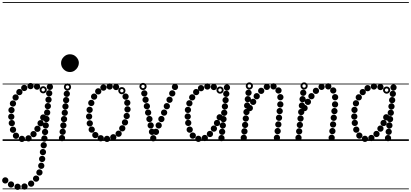

<svg xmlns="http://www.w3.org/2000/svg" viewBox="-30 -1349 3934 1838"><path d="M388.6 71.5Q376 71.5 367.2 62.8Q358.5 54.1 358.5 41.6Q358.5 29 367.2 20.2Q375.9 11.5 388.4 11.5Q401 11.5 409.8 20.2Q418.5 28.9 418.5 41.4Q418.5 54 409.8 62.8Q401.1 71.5 388.6 71.5ZM381.1 137Q368.5 137 359.8 128.3Q351 119.6 351 107.1Q351 94.5 359.7 85.8Q368.4 77 380.9 77Q393.5 77 402.2 85.7Q411 94.4 411 106.9Q411 119.5 402.3 128.2Q393.6 137 381.1 137ZM373.6 202.5Q361 202.5 352.2 193.8Q343.5 185.1 343.5 172.6Q343.5 160 352.2 151.2Q360.9 142.5 373.4 142.5Q386 142.5 394.8 151.2Q403.5 159.9 403.5 172.4Q403.5 185 394.8 193.8Q386.1 202.5 373.6 202.5ZM365.1 268Q352.5 268 343.8 259.3Q335 250.6 335 238.1Q335 225.5 343.7 216.8Q352.4 208 364.9 208Q377.5 208 386.2 216.7Q395 225.4 395 237.9Q395 250.5 386.3 259.2Q377.6 268 365.1 268ZM347.6 332Q335 332 326.2 323.3Q317.5 314.6 317.5 302.1Q317.5 289.5 326.2 280.8Q334.9 272 347.4 272Q360 272 368.8 280.7Q377.5 289.4 377.5 301.9Q377.5 314.5 368.8 323.2Q360.1 332 347.6 332ZM315.6 391Q303 391 294.2 382.3Q285.5 373.6 285.5 361.1Q285.5 348.5 294.2 339.8Q302.9 331 315.4 331Q328 331 336.8 339.7Q345.5 348.4 345.5 360.9Q345.5 373.5 336.8 382.2Q328.1 391 315.6 391ZM268.1 439Q255.5 439 246.8 430.3Q238 421.6 238 409.1Q238 396.5 246.7 387.8Q255.4 379 267.9 379Q280.5 379 289.2 387.7Q298 396.4 298 408.9Q298 421.5 289.3 430.2Q280.6 439 268.1 439ZM204.6 466.5Q192 466.5 183.2 457.8Q174.5 449.1 174.5 436.6Q174.5 424 183.2 415.2Q191.9 406.5 204.4 406.5Q217 406.5 225.8 415.2Q234.5 423.9 234.5 436.4Q234.5 449 225.8 457.8Q217.1 466.5 204.6 466.5ZM138.6 469Q126 469 117.2 460.3Q108.5 451.6 108.5 439.1Q108.5 426.5 117.2 417.8Q125.9 409 138.4 409Q151 409 159.8 417.7Q168.5 426.4 168.5 438.9Q168.5 451.5 159.8 460.2Q151.1 469 138.6 469ZM75.6 447Q63 447 54.2 438.3Q45.5 429.6 45.5 417.1Q45.5 404.5 54.2 395.8Q62.9 387 75.4 387Q88 387 96.8 395.7Q105.5 404.4 105.5 416.9Q105.5 429.5 96.8 438.2Q88.1 447 75.6 447ZM20.6 408Q8 408 -0.8 399.3Q-9.5 390.6 -9.5 378.1Q-9.5 365.5 -0.8 356.8Q7.9 348 20.4 348Q33 348 41.8 356.7Q50.5 365.4 50.5 377.9Q50.5 390.5 41.8 399.2Q33.1 408 20.6 408ZM447.6 -487.5Q435 -487.5 426.2 -496.2Q417.5 -504.9 417.5 -517.4Q417.5 -530 426.2 -538.8Q434.9 -547.5 447.4 -547.5Q460 -547.5 468.8 -538.8Q477.5 -530.1 477.5 -517.6Q477.5 -505 468.8 -496.2Q460.1 -487.5 447.6 -487.5ZM441.1 -426Q428.5 -426 419.8 -434.7Q411 -443.4 411 -455.9Q411 -468.5 419.7 -477.2Q428.4 -486 440.9 -486Q453.5 -486 462.2 -477.3Q471 -468.6 471 -456.1Q471 -443.5 462.3 -434.8Q453.6 -426 441.1 -426ZM434.6 -364.5Q422 -364.5 413.2 -373.2Q404.5 -381.9 404.5 -394.4Q404.5 -407 413.2 -415.8Q421.9 -424.5 434.4 -424.5Q447 -424.5 455.8 -415.8Q464.5 -407.1 464.5 -394.6Q464.5 -382 455.8 -373.2Q447.1 -364.5 434.6 -364.5ZM428.1 -303Q415.5 -303 406.8 -311.7Q398 -320.4 398 -332.9Q398 -345.5 406.7 -354.2Q415.4 -363 427.9 -363Q440.5 -363 449.2 -354.3Q458 -345.6 458 -333.1Q458 -320.5 449.3 -311.8Q440.6 -303 428.1 -303ZM421.6 -241.5Q409 -241.5 400.2 -250.2Q391.5 -258.9 391.5 -271.4Q391.5 -284 400.2 -292.8Q408.9 -301.5 421.4 -301.5Q434 -301.5 442.8 -292.8Q451.5 -284.1 451.5 -271.6Q451.5 -259 442.8 -250.2Q434.1 -241.5 421.6 -241.5ZM414.6 -179.5Q402 -179.5 393.2 -188.2Q384.5 -196.9 384.5 -209.4Q384.5 -222 393.2 -230.8Q401.9 -239.5 414.4 -239.5Q427 -239.5 435.8 -230.8Q444.5 -222.1 444.5 -209.6Q444.5 -197 435.8 -188.2Q427.1 -179.5 414.6 -179.5ZM408.1 -118Q395.5 -118 386.8 -126.7Q378 -135.4 378 -147.9Q378 -160.5 386.7 -169.2Q395.4 -178 407.9 -178Q420.5 -178 429.2 -169.3Q438 -160.6 438 -148.1Q438 -135.5 429.3 -126.8Q420.6 -118 408.1 -118ZM401.6 -55.5Q389 -55.5 380.2 -64.2Q371.5 -72.9 371.5 -85.4Q371.5 -98 380.2 -106.8Q388.9 -115.5 401.4 -115.5Q414 -115.5 422.8 -106.8Q431.5 -98.1 431.5 -85.6Q431.5 -73 422.8 -64.2Q414.1 -55.5 401.6 -55.5ZM395.1 7Q382.5 7 373.8 -1.7Q365 -10.4 365 -22.9Q365 -35.5 373.7 -44.2Q382.4 -53 394.9 -53Q407.5 -53 416.2 -44.3Q425 -35.6 425 -23.1Q425 -10.5 416.3 -1.8Q407.6 7 395.1 7ZM324.6 -490Q312 -490 303.2 -498.7Q294.5 -507.4 294.5 -519.9Q294.5 -532.5 303.2 -541.2Q311.9 -550 324.4 -550Q337 -550 345.8 -541.3Q354.5 -532.6 354.5 -520.1Q354.5 -507.5 345.8 -498.8Q337.1 -490 324.6 -490ZM262.6 -495Q250 -495 241.2 -503.7Q232.5 -512.4 232.5 -524.9Q232.5 -537.5 241.2 -546.2Q249.9 -555 262.4 -555Q275 -555 283.8 -546.3Q292.5 -537.6 292.5 -525.1Q292.5 -512.5 283.8 -503.8Q275.1 -495 262.6 -495ZM202.1 -477Q189.5 -477 180.8 -485.7Q172 -494.4 172 -506.9Q172 -519.5 180.7 -528.2Q189.4 -537 201.9 -537Q214.5 -537 223.2 -528.3Q232 -519.6 232 -507.1Q232 -494.5 223.3 -485.8Q214.6 -477 202.1 -477ZM155.6 -437.5Q143 -437.5 134.2 -446.2Q125.5 -454.9 125.5 -467.4Q125.5 -480 134.2 -488.8Q142.9 -497.5 155.4 -497.5Q168 -497.5 176.8 -488.8Q185.5 -480.1 185.5 -467.6Q185.5 -455 176.8 -446.2Q168.1 -437.5 155.6 -437.5ZM119.6 -386Q107 -386 98.2 -394.7Q89.5 -403.4 89.5 -415.9Q89.5 -428.5 98.2 -437.2Q106.9 -446 119.4 -446Q132 -446 140.8 -437.3Q149.5 -428.6 149.5 -416.1Q149.5 -403.5 140.8 -394.8Q132.1 -386 119.6 -386ZM94.1 -328Q81.5 -328 72.8 -336.7Q64 -345.4 64 -357.9Q64 -370.5 72.7 -379.2Q81.4 -388 93.9 -388Q106.5 -388 115.2 -379.3Q124 -370.6 124 -358.1Q124 -345.5 115.3 -336.8Q106.6 -328 94.1 -328ZM80.1 -265Q67.5 -265 58.8 -273.7Q50 -282.4 50 -294.9Q50 -307.5 58.7 -316.2Q67.4 -325 79.9 -325Q92.5 -325 101.2 -316.3Q110 -307.6 110 -295.1Q110 -282.5 101.3 -273.8Q92.6 -265 80.1 -265ZM78.1 -201.5Q65.5 -201.5 56.8 -210.2Q48 -218.9 48 -231.4Q48 -244 56.7 -252.8Q65.4 -261.5 77.9 -261.5Q90.5 -261.5 99.2 -252.8Q108 -244.1 108 -231.6Q108 -219 99.3 -210.2Q90.6 -201.5 78.1 -201.5ZM83.1 -140.5Q70.5 -140.5 61.8 -149.2Q53 -157.9 53 -170.4Q53 -183 61.7 -191.8Q70.4 -200.5 82.9 -200.5Q95.5 -200.5 104.2 -191.8Q113 -183.1 113 -170.6Q113 -158 104.3 -149.2Q95.6 -140.5 83.1 -140.5ZM94.6 -77Q82 -77 73.2 -85.7Q64.5 -94.4 64.5 -106.9Q64.5 -119.5 73.2 -128.2Q81.9 -137 94.4 -137Q107 -137 115.8 -128.3Q124.5 -119.6 124.5 -107.1Q124.5 -94.5 115.8 -85.8Q107.1 -77 94.6 -77ZM123.1 -19.5Q110.5 -19.5 101.8 -28.2Q93 -36.9 93 -49.4Q93 -62 101.7 -70.8Q110.4 -79.5 122.9 -79.5Q135.5 -79.5 144.2 -70.8Q153 -62.1 153 -49.6Q153 -37 144.3 -28.2Q135.6 -19.5 123.1 -19.5ZM179.6 10.5Q167 10.5 158.2 1.8Q149.5 -6.9 149.5 -19.4Q149.5 -32 158.2 -40.8Q166.9 -49.5 179.4 -49.5Q192 -49.5 200.8 -40.8Q209.5 -32.1 209.5 -19.6Q209.5 -7 200.8 1.8Q192.1 10.5 179.6 10.5ZM243.1 5.5Q230.5 5.5 221.8 -3.2Q213 -11.9 213 -24.4Q213 -37 221.7 -45.8Q230.4 -54.5 242.9 -54.5Q255.5 -54.5 264.2 -45.8Q273 -37.1 273 -24.6Q273 -12 264.3 -3.2Q255.6 5.5 243.1 5.5ZM291.1 -35Q278.5 -35 269.8 -43.7Q261 -52.4 261 -64.9Q261 -77.5 269.7 -86.2Q278.4 -95 290.9 -95Q303.5 -95 312.2 -86.3Q321 -77.6 321 -65.1Q321 -52.5 312.3 -43.8Q303.6 -35 291.1 -35ZM328.6 -86Q316 -86 307.2 -94.7Q298.5 -103.4 298.5 -115.9Q298.5 -128.5 307.2 -137.2Q315.9 -146 328.4 -146Q341 -146 349.8 -137.3Q358.5 -128.6 358.5 -116.1Q358.5 -103.5 349.8 -94.8Q341.1 -86 328.6 -86ZM358.6 -139.5Q346 -139.5 337.2 -148.2Q328.5 -156.9 328.5 -169.4Q328.5 -182 337.2 -190.8Q345.9 -199.5 358.4 -199.5Q371 -199.5 379.8 -190.8Q388.5 -182.1 388.5 -169.6Q388.5 -157 379.8 -148.2Q371.1 -139.5 358.6 -139.5ZM384.1 -194Q371.5 -194 362.8 -202.7Q354 -211.4 354 -223.9Q354 -236.5 362.7 -245.2Q371.4 -254 383.9 -254Q396.5 -254 405.2 -245.3Q414 -236.6 414 -224.1Q414 -211.5 405.3 -202.8Q396.6 -194 384.1 -194ZM383.7 -455Q369.5 -455 359.2 -465.2Q349 -475.3 349 -489.7Q349 -504 359.2 -514Q369.3 -524 383.7 -524Q398 -524 408 -513.9Q418 -503.9 418 -489.7Q418 -475.5 407.9 -465.2Q397.9 -455 383.7 -455ZM383.8 -473Q390.5 -473 395.2 -477.9Q400 -482.8 400 -489.5Q400 -496.5 395.2 -501.2Q390.4 -506 383.5 -506Q377 -506 372 -501.2Q367 -496.5 367 -489.5Q367 -482.8 372 -477.9Q377 -473 383.8 -473ZM-5 455H597V463H-5ZM-5 -16H597V0H-5ZM-5 -549H597V-541H-5ZM-5 -1329H597V-1321H-5Z M554.5 -745Q554.5 -778.5 579.8 -804Q605 -829.5 639 -829.5Q676 -829.5 700.5 -803.2Q725 -777 725 -746.5Q725 -726 713.8 -705.8Q702.5 -685.5 683.2 -672.5Q664 -659.5 639.2 -659.5Q605 -659.5 579.8 -684.8Q554.5 -710 554.5 -745ZM554.5 -745Q554.5 -778.5 579.8 -804Q605 -829.5 639 -829.5Q676 -829.5 700.5 -803.2Q725 -777 725 -746.5Q725 -726 713.8 -705.8Q702.5 -685.5 683.2 -672.5Q664 -659.5 639.2 -659.5Q605 -659.5 579.8 -684.8Q554.5 -710 554.5 -745ZM609.6 -421Q597 -421 588.2 -429.7Q579.5 -438.4 579.5 -450.9Q579.5 -463.5 588.2 -472.2Q596.9 -481 609.4 -481Q622 -481 630.8 -472.3Q639.5 -463.6 639.5 -451.1Q639.5 -438.5 630.8 -429.8Q622.1 -421 609.6 -421ZM603.1 -360.5Q590.5 -360.5 581.8 -369.2Q573 -377.9 573 -390.4Q573 -403 581.7 -411.8Q590.4 -420.5 602.9 -420.5Q615.5 -420.5 624.2 -411.8Q633 -403.1 633 -390.6Q633 -378 624.3 -369.2Q615.6 -360.5 603.1 -360.5ZM596.6 -300Q584 -300 575.2 -308.7Q566.5 -317.4 566.5 -329.9Q566.5 -342.5 575.2 -351.2Q583.9 -360 596.4 -360Q609 -360 617.8 -351.3Q626.5 -342.6 626.5 -330.1Q626.5 -317.5 617.8 -308.8Q609.1 -300 596.6 -300ZM590.1 -239.5Q577.5 -239.5 568.8 -248.2Q560 -256.9 560 -269.4Q560 -282 568.7 -290.8Q577.4 -299.5 589.9 -299.5Q602.5 -299.5 611.2 -290.8Q620 -282.1 620 -269.6Q620 -257 611.3 -248.2Q602.6 -239.5 590.1 -239.5ZM583.1 -178.5Q570.5 -178.5 561.8 -187.2Q553 -195.9 553 -208.4Q553 -221 561.7 -229.8Q570.4 -238.5 582.9 -238.5Q595.5 -238.5 604.2 -229.8Q613 -221.1 613 -208.6Q613 -196 604.3 -187.2Q595.6 -178.5 583.1 -178.5ZM576.6 -118Q564 -118 555.2 -126.7Q546.5 -135.4 546.5 -147.9Q546.5 -160.5 555.2 -169.2Q563.9 -178 576.4 -178Q589 -178 597.8 -169.3Q606.5 -160.6 606.5 -148.1Q606.5 -135.5 597.8 -126.8Q589.1 -118 576.6 -118ZM570.1 -57.5Q557.5 -57.5 548.8 -66.2Q540 -74.9 540 -87.4Q540 -100 548.7 -108.8Q557.4 -117.5 569.9 -117.5Q582.5 -117.5 591.2 -108.8Q600 -100.1 600 -87.6Q600 -75 591.3 -66.2Q582.6 -57.5 570.1 -57.5ZM563.6 3Q551 3 542.2 -5.7Q533.5 -14.4 533.5 -26.9Q533.5 -39.5 542.2 -48.2Q550.9 -57 563.4 -57Q576 -57 584.8 -48.3Q593.5 -39.6 593.5 -27.1Q593.5 -14.5 584.8 -5.8Q576.1 3 563.6 3ZM616.2 -481.5Q602 -481.5 591.8 -491.7Q581.5 -501.8 581.5 -516.2Q581.5 -530.5 591.7 -540.5Q601.8 -550.5 616.2 -550.5Q630.5 -550.5 640.5 -540.4Q650.5 -530.4 650.5 -516.2Q650.5 -502 640.4 -491.8Q630.4 -481.5 616.2 -481.5ZM616.2 -499.5Q623 -499.5 627.8 -504.4Q632.5 -509.3 632.5 -516Q632.5 -523 627.7 -527.8Q622.9 -532.5 616 -532.5Q609.5 -532.5 604.5 -527.8Q599.5 -523 599.5 -516Q599.5 -509.3 604.5 -504.4Q609.5 -499.5 616.2 -499.5ZM484 455H815.5V463H484ZM484 -16H815.5V0H484ZM484 -549H815.5V-541H484ZM484 -1329H815.5V-1321H484Z M994.6 10.5Q982 10.5 973.2 1.8Q964.5 -6.9 964.5 -19.4Q964.5 -32 973.2 -40.8Q981.9 -49.5 994.4 -49.5Q1007 -49.5 1015.8 -40.8Q1024.5 -32.1 1024.5 -19.6Q1024.5 -7 1015.8 1.8Q1007.1 10.5 994.6 10.5ZM1054.6 -5Q1042 -5 1033.2 -13.7Q1024.5 -22.4 1024.5 -34.9Q1024.5 -47.5 1033.2 -56.2Q1041.9 -65 1054.4 -65Q1067 -65 1075.8 -56.3Q1084.5 -47.6 1084.5 -35.1Q1084.5 -22.5 1075.8 -13.8Q1067.1 -5 1054.6 -5ZM1105.6 -39Q1093 -39 1084.2 -47.7Q1075.5 -56.4 1075.5 -68.9Q1075.5 -81.5 1084.2 -90.2Q1092.9 -99 1105.4 -99Q1118 -99 1126.8 -90.3Q1135.5 -81.6 1135.5 -69.1Q1135.5 -56.5 1126.8 -47.8Q1118.1 -39 1105.6 -39ZM1140.6 -90.5Q1128 -90.5 1119.2 -99.2Q1110.5 -107.9 1110.5 -120.4Q1110.5 -133 1119.2 -141.8Q1127.9 -150.5 1140.4 -150.5Q1153 -150.5 1161.8 -141.8Q1170.5 -133.1 1170.5 -120.6Q1170.5 -108 1161.8 -99.2Q1153.1 -90.5 1140.6 -90.5ZM1166.6 -147.5Q1154 -147.5 1145.2 -156.2Q1136.5 -164.9 1136.5 -177.4Q1136.5 -190 1145.2 -198.8Q1153.9 -207.5 1166.4 -207.5Q1179 -207.5 1187.8 -198.8Q1196.5 -190.1 1196.5 -177.6Q1196.5 -165 1187.8 -156.2Q1179.1 -147.5 1166.6 -147.5ZM1183.1 -208.5Q1170.5 -208.5 1161.8 -217.2Q1153 -225.9 1153 -238.4Q1153 -251 1161.7 -259.8Q1170.4 -268.5 1182.9 -268.5Q1195.5 -268.5 1204.2 -259.8Q1213 -251.1 1213 -238.6Q1213 -226 1204.3 -217.2Q1195.6 -208.5 1183.1 -208.5ZM1190.6 -272Q1178 -272 1169.2 -280.7Q1160.5 -289.4 1160.5 -301.9Q1160.5 -314.5 1169.2 -323.2Q1177.9 -332 1190.4 -332Q1203 -332 1211.8 -323.3Q1220.5 -314.6 1220.5 -302.1Q1220.5 -289.5 1211.8 -280.8Q1203.1 -272 1190.6 -272ZM1188.6 -335Q1176 -335 1167.2 -343.7Q1158.5 -352.4 1158.5 -364.9Q1158.5 -377.5 1167.2 -386.2Q1175.9 -395 1188.4 -395Q1201 -395 1209.8 -386.3Q1218.5 -377.6 1218.5 -365.1Q1218.5 -352.5 1209.8 -343.8Q1201.1 -335 1188.6 -335ZM1172.1 -394.5Q1159.5 -394.5 1150.8 -403.2Q1142 -411.9 1142 -424.4Q1142 -437 1150.7 -445.8Q1159.4 -454.5 1171.9 -454.5Q1184.5 -454.5 1193.2 -445.8Q1202 -437.1 1202 -424.6Q1202 -412 1193.3 -403.2Q1184.6 -394.5 1172.1 -394.5ZM1081.1 -486Q1068.5 -486 1059.8 -494.7Q1051 -503.4 1051 -515.9Q1051 -528.5 1059.7 -537.2Q1068.4 -546 1080.9 -546Q1093.5 -546 1102.2 -537.3Q1111 -528.6 1111 -516.1Q1111 -503.5 1102.3 -494.8Q1093.6 -486 1081.1 -486ZM1020.1 -491Q1007.5 -491 998.8 -499.7Q990 -508.4 990 -520.9Q990 -533.5 998.7 -542.2Q1007.4 -551 1019.9 -551Q1032.5 -551 1041.2 -542.3Q1050 -533.6 1050 -521.1Q1050 -508.5 1041.3 -499.8Q1032.6 -491 1020.1 -491ZM960.1 -480.5Q947.5 -480.5 938.8 -489.2Q930 -497.9 930 -510.4Q930 -523 938.7 -531.8Q947.4 -540.5 959.9 -540.5Q972.5 -540.5 981.2 -531.8Q990 -523.1 990 -510.6Q990 -498 981.3 -489.2Q972.6 -480.5 960.1 -480.5ZM910.6 -444.5Q898 -444.5 889.2 -453.2Q880.5 -461.9 880.5 -474.4Q880.5 -487 889.2 -495.8Q897.9 -504.5 910.4 -504.5Q923 -504.5 931.8 -495.8Q940.5 -487.1 940.5 -474.6Q940.5 -462 931.8 -453.2Q923.1 -444.5 910.6 -444.5ZM871.1 -394Q858.5 -394 849.8 -402.7Q841 -411.4 841 -423.9Q841 -436.5 849.7 -445.2Q858.4 -454 870.9 -454Q883.5 -454 892.2 -445.3Q901 -436.6 901 -424.1Q901 -411.5 892.3 -402.8Q883.6 -394 871.1 -394ZM844.1 -333.5Q831.5 -333.5 822.8 -342.2Q814 -350.9 814 -363.4Q814 -376 822.7 -384.8Q831.4 -393.5 843.9 -393.5Q856.5 -393.5 865.2 -384.8Q874 -376.1 874 -363.6Q874 -351 865.3 -342.2Q856.6 -333.5 844.1 -333.5ZM828.1 -267.5Q815.5 -267.5 806.8 -276.2Q798 -284.9 798 -297.4Q798 -310 806.7 -318.8Q815.4 -327.5 827.9 -327.5Q840.5 -327.5 849.2 -318.8Q858 -310.1 858 -297.6Q858 -285 849.3 -276.2Q840.6 -267.5 828.1 -267.5ZM823.1 -203.5Q810.5 -203.5 801.8 -212.2Q793 -220.9 793 -233.4Q793 -246 801.7 -254.8Q810.4 -263.5 822.9 -263.5Q835.5 -263.5 844.2 -254.8Q853 -246.1 853 -233.6Q853 -221 844.3 -212.2Q835.6 -203.5 823.1 -203.5ZM829.6 -138Q817 -138 808.2 -146.7Q799.5 -155.4 799.5 -167.9Q799.5 -180.5 808.2 -189.2Q816.9 -198 829.4 -198Q842 -198 850.8 -189.3Q859.5 -180.6 859.5 -168.1Q859.5 -155.5 850.8 -146.8Q842.1 -138 829.6 -138ZM848.1 -78.5Q835.5 -78.5 826.8 -87.2Q818 -95.9 818 -108.4Q818 -121 826.7 -129.8Q835.4 -138.5 847.9 -138.5Q860.5 -138.5 869.2 -129.8Q878 -121.1 878 -108.6Q878 -96 869.3 -87.2Q860.6 -78.5 848.1 -78.5ZM882.6 -26Q870 -26 861.2 -34.7Q852.5 -43.4 852.5 -55.9Q852.5 -68.5 861.2 -77.2Q869.9 -86 882.4 -86Q895 -86 903.8 -77.3Q912.5 -68.6 912.5 -56.1Q912.5 -43.5 903.8 -34.8Q895.1 -26 882.6 -26ZM934.6 4.5Q922 4.5 913.2 -4.2Q904.5 -12.9 904.5 -25.4Q904.5 -38 913.2 -46.8Q921.9 -55.5 934.4 -55.5Q947 -55.5 955.8 -46.8Q964.5 -38.1 964.5 -25.6Q964.5 -13 955.8 -4.2Q947.1 4.5 934.6 4.5ZM1136.7 -446.5Q1122.5 -446.5 1112.2 -456.7Q1102 -466.8 1102 -481.2Q1102 -495.5 1112.2 -505.5Q1122.3 -515.5 1136.7 -515.5Q1151 -515.5 1161 -505.4Q1171 -495.4 1171 -481.2Q1171 -467 1160.9 -456.8Q1150.9 -446.5 1136.7 -446.5ZM1136.8 -464.5Q1143.5 -464.5 1148.2 -469.4Q1153 -474.3 1153 -481Q1153 -488 1148.2 -492.8Q1143.4 -497.5 1136.5 -497.5Q1130 -497.5 1125 -492.8Q1120 -488 1120 -481Q1120 -474.3 1125 -469.4Q1130 -464.5 1136.8 -464.5ZM755 455H1323.5V463H755ZM755 -16H1323.5V0H755ZM755 -549H1323.5V-541H755ZM755 -1329H1323.5V-1321H755Z M1645.1 -486.5Q1632.5 -486.5 1623.8 -495.2Q1615 -503.9 1615 -516.4Q1615 -529 1623.7 -537.8Q1632.4 -546.5 1644.9 -546.5Q1657.5 -546.5 1666.2 -537.8Q1675 -529.1 1675 -516.6Q1675 -504 1666.3 -495.2Q1657.6 -486.5 1645.1 -486.5ZM1619.1 -425Q1606.5 -425 1597.8 -433.7Q1589 -442.4 1589 -454.9Q1589 -467.5 1597.7 -476.2Q1606.4 -485 1618.9 -485Q1631.5 -485 1640.2 -476.3Q1649 -467.6 1649 -455.1Q1649 -442.5 1640.3 -433.8Q1631.6 -425 1619.1 -425ZM1593.1 -364Q1580.5 -364 1571.8 -372.7Q1563 -381.4 1563 -393.9Q1563 -406.5 1571.7 -415.2Q1580.4 -424 1592.9 -424Q1605.5 -424 1614.2 -415.3Q1623 -406.6 1623 -394.1Q1623 -381.5 1614.3 -372.8Q1605.6 -364 1593.1 -364ZM1567.1 -302.5Q1554.5 -302.5 1545.8 -311.2Q1537 -319.9 1537 -332.4Q1537 -345 1545.7 -353.8Q1554.4 -362.5 1566.9 -362.5Q1579.5 -362.5 1588.2 -353.8Q1597 -345.1 1597 -332.6Q1597 -320 1588.3 -311.2Q1579.6 -302.5 1567.1 -302.5ZM1541.1 -241Q1528.5 -241 1519.8 -249.7Q1511 -258.4 1511 -270.9Q1511 -283.5 1519.7 -292.2Q1528.4 -301 1540.9 -301Q1553.5 -301 1562.2 -292.3Q1571 -283.6 1571 -271.1Q1571 -258.5 1562.3 -249.8Q1553.6 -241 1541.1 -241ZM1515.1 -179.5Q1502.5 -179.5 1493.8 -188.2Q1485 -196.9 1485 -209.4Q1485 -222 1493.7 -230.8Q1502.4 -239.5 1514.9 -239.5Q1527.5 -239.5 1536.2 -230.8Q1545 -222.1 1545 -209.6Q1545 -197 1536.3 -188.2Q1527.6 -179.5 1515.1 -179.5ZM1489.1 -118.5Q1476.5 -118.5 1467.8 -127.2Q1459 -135.9 1459 -148.4Q1459 -161 1467.7 -169.8Q1476.4 -178.5 1488.9 -178.5Q1501.5 -178.5 1510.2 -169.8Q1519 -161.1 1519 -148.6Q1519 -136 1510.3 -127.2Q1501.6 -118.5 1489.1 -118.5ZM1463.1 -57Q1450.5 -57 1441.8 -65.7Q1433 -74.4 1433 -86.9Q1433 -99.5 1441.7 -108.2Q1450.4 -117 1462.9 -117Q1475.5 -117 1484.2 -108.3Q1493 -99.6 1493 -87.1Q1493 -74.5 1484.3 -65.8Q1475.6 -57 1463.1 -57ZM1351.6 -425Q1339 -425 1330.2 -433.7Q1321.5 -442.4 1321.5 -454.9Q1321.5 -467.5 1330.2 -476.2Q1338.9 -485 1351.4 -485Q1364 -485 1372.8 -476.3Q1381.5 -467.6 1381.5 -455.1Q1381.5 -442.5 1372.8 -433.8Q1364.1 -425 1351.6 -425ZM1363.6 -364Q1351 -364 1342.2 -372.7Q1333.5 -381.4 1333.5 -393.9Q1333.5 -406.5 1342.2 -415.2Q1350.9 -424 1363.4 -424Q1376 -424 1384.8 -415.3Q1393.5 -406.6 1393.5 -394.1Q1393.5 -381.5 1384.8 -372.8Q1376.1 -364 1363.6 -364ZM1376.1 -302.5Q1363.5 -302.5 1354.8 -311.2Q1346 -319.9 1346 -332.4Q1346 -345 1354.7 -353.8Q1363.4 -362.5 1375.9 -362.5Q1388.5 -362.5 1397.2 -353.8Q1406 -345.1 1406 -332.6Q1406 -320 1397.3 -311.2Q1388.6 -302.5 1376.1 -302.5ZM1388.1 -241Q1375.5 -241 1366.8 -249.7Q1358 -258.4 1358 -270.9Q1358 -283.5 1366.7 -292.2Q1375.4 -301 1387.9 -301Q1400.5 -301 1409.2 -292.3Q1418 -283.6 1418 -271.1Q1418 -258.5 1409.3 -249.8Q1400.6 -241 1388.1 -241ZM1400.6 -179.5Q1388 -179.5 1379.2 -188.2Q1370.5 -196.9 1370.5 -209.4Q1370.5 -222 1379.2 -230.8Q1387.9 -239.5 1400.4 -239.5Q1413 -239.5 1421.8 -230.8Q1430.5 -222.1 1430.5 -209.6Q1430.5 -197 1421.8 -188.2Q1413.1 -179.5 1400.6 -179.5ZM1412.6 -118.5Q1400 -118.5 1391.2 -127.2Q1382.5 -135.9 1382.5 -148.4Q1382.5 -161 1391.2 -169.8Q1399.9 -178.5 1412.4 -178.5Q1425 -178.5 1433.8 -169.8Q1442.5 -161.1 1442.5 -148.6Q1442.5 -136 1433.8 -127.2Q1425.1 -118.5 1412.6 -118.5ZM1425.1 -57Q1412.5 -57 1403.8 -65.7Q1395 -74.4 1395 -86.9Q1395 -99.5 1403.7 -108.2Q1412.4 -117 1424.9 -117Q1437.5 -117 1446.2 -108.3Q1455 -99.6 1455 -87.1Q1455 -74.5 1446.3 -65.8Q1437.6 -57 1425.1 -57ZM1437.1 4.5Q1424.5 4.5 1415.8 -4.2Q1407 -12.9 1407 -25.4Q1407 -38 1415.7 -46.8Q1424.4 -55.5 1436.9 -55.5Q1449.5 -55.5 1458.2 -46.8Q1467 -38.1 1467 -25.6Q1467 -13 1458.3 -4.2Q1449.6 4.5 1437.1 4.5ZM1339.2 -486.5Q1325 -486.5 1314.8 -496.7Q1304.5 -506.8 1304.5 -521.2Q1304.5 -535.5 1314.7 -545.5Q1324.8 -555.5 1339.2 -555.5Q1353.5 -555.5 1363.5 -545.4Q1373.5 -535.4 1373.5 -521.2Q1373.5 -507 1363.4 -496.8Q1353.4 -486.5 1339.2 -486.5ZM1339.2 -504.5Q1346 -504.5 1350.8 -509.4Q1355.5 -514.3 1355.5 -521Q1355.5 -528 1350.7 -532.8Q1345.9 -537.5 1339 -537.5Q1332.5 -537.5 1327.5 -532.8Q1322.5 -528 1322.5 -521Q1322.5 -514.3 1327.5 -509.4Q1332.5 -504.5 1339.2 -504.5ZM1264 455H1780V463H1264ZM1264 -16H1780V0H1264ZM1264 -549H1780V-541H1264ZM1264 -1329H1780V-1321H1264Z M2142.6 -481.5Q2130 -481.5 2121.2 -490.2Q2112.5 -498.9 2112.5 -511.4Q2112.5 -524 2121.2 -532.8Q2129.9 -541.5 2142.4 -541.5Q2155 -541.5 2163.8 -532.8Q2172.5 -524.1 2172.5 -511.6Q2172.5 -499 2163.8 -490.2Q2155.1 -481.5 2142.6 -481.5ZM2136.1 -421Q2123.5 -421 2114.8 -429.7Q2106 -438.4 2106 -450.9Q2106 -463.5 2114.7 -472.2Q2123.4 -481 2135.9 -481Q2148.5 -481 2157.2 -472.3Q2166 -463.6 2166 -451.1Q2166 -438.5 2157.3 -429.8Q2148.6 -421 2136.1 -421ZM2129.6 -360.5Q2117 -360.5 2108.2 -369.2Q2099.5 -377.9 2099.5 -390.4Q2099.5 -403 2108.2 -411.8Q2116.9 -420.5 2129.4 -420.5Q2142 -420.5 2150.8 -411.8Q2159.5 -403.1 2159.5 -390.6Q2159.5 -378 2150.8 -369.2Q2142.1 -360.5 2129.6 -360.5ZM2123.1 -300Q2110.5 -300 2101.8 -308.7Q2093 -317.4 2093 -329.9Q2093 -342.5 2101.7 -351.2Q2110.4 -360 2122.9 -360Q2135.5 -360 2144.2 -351.3Q2153 -342.6 2153 -330.1Q2153 -317.5 2144.3 -308.8Q2135.6 -300 2123.1 -300ZM2116.6 -239.5Q2104 -239.5 2095.2 -248.2Q2086.5 -256.9 2086.5 -269.4Q2086.5 -282 2095.2 -290.8Q2103.9 -299.5 2116.4 -299.5Q2129 -299.5 2137.8 -290.8Q2146.5 -282.1 2146.5 -269.6Q2146.5 -257 2137.8 -248.2Q2129.1 -239.5 2116.6 -239.5ZM2109.6 -178.5Q2097 -178.5 2088.2 -187.2Q2079.5 -195.9 2079.5 -208.4Q2079.5 -221 2088.2 -229.8Q2096.9 -238.5 2109.4 -238.5Q2122 -238.5 2130.8 -229.8Q2139.5 -221.1 2139.5 -208.6Q2139.5 -196 2130.8 -187.2Q2122.1 -178.5 2109.6 -178.5ZM2103.1 -118Q2090.5 -118 2081.8 -126.7Q2073 -135.4 2073 -147.9Q2073 -160.5 2081.7 -169.2Q2090.4 -178 2102.9 -178Q2115.5 -178 2124.2 -169.3Q2133 -160.6 2133 -148.1Q2133 -135.5 2124.3 -126.8Q2115.6 -118 2103.1 -118ZM2096.6 -57.5Q2084 -57.5 2075.2 -66.2Q2066.5 -74.9 2066.5 -87.4Q2066.5 -100 2075.2 -108.8Q2083.9 -117.5 2096.4 -117.5Q2109 -117.5 2117.8 -108.8Q2126.5 -100.1 2126.5 -87.6Q2126.5 -75 2117.8 -66.2Q2109.1 -57.5 2096.6 -57.5ZM2090.1 3Q2077.5 3 2068.8 -5.7Q2060 -14.4 2060 -26.9Q2060 -39.5 2068.7 -48.2Q2077.4 -57 2089.9 -57Q2102.5 -57 2111.2 -48.3Q2120 -39.6 2120 -27.1Q2120 -14.5 2111.3 -5.8Q2102.6 3 2090.1 3ZM2017.1 -486Q2004.5 -486 1995.8 -494.7Q1987 -503.4 1987 -515.9Q1987 -528.5 1995.7 -537.2Q2004.4 -546 2016.9 -546Q2029.5 -546 2038.2 -537.3Q2047 -528.6 2047 -516.1Q2047 -503.5 2038.3 -494.8Q2029.6 -486 2017.1 -486ZM1955.1 -491Q1942.5 -491 1933.8 -499.7Q1925 -508.4 1925 -520.9Q1925 -533.5 1933.7 -542.2Q1942.4 -551 1954.9 -551Q1967.5 -551 1976.2 -542.3Q1985 -533.6 1985 -521.1Q1985 -508.5 1976.3 -499.8Q1967.6 -491 1955.1 -491ZM1894.6 -475Q1882 -475 1873.2 -483.7Q1864.5 -492.4 1864.5 -504.9Q1864.5 -517.5 1873.2 -526.2Q1881.9 -535 1894.4 -535Q1907 -535 1915.8 -526.3Q1924.5 -517.6 1924.5 -505.1Q1924.5 -492.5 1915.8 -483.8Q1907.1 -475 1894.6 -475ZM1848.1 -437.5Q1835.5 -437.5 1826.8 -446.2Q1818 -454.9 1818 -467.4Q1818 -480 1826.7 -488.8Q1835.4 -497.5 1847.9 -497.5Q1860.5 -497.5 1869.2 -488.8Q1878 -480.1 1878 -467.6Q1878 -455 1869.3 -446.2Q1860.6 -437.5 1848.1 -437.5ZM1810.1 -387Q1797.5 -387 1788.8 -395.7Q1780 -404.4 1780 -416.9Q1780 -429.5 1788.7 -438.2Q1797.4 -447 1809.9 -447Q1822.5 -447 1831.2 -438.3Q1840 -429.6 1840 -417.1Q1840 -404.5 1831.3 -395.8Q1822.6 -387 1810.1 -387ZM1783.1 -330Q1770.5 -330 1761.8 -338.7Q1753 -347.4 1753 -359.9Q1753 -372.5 1761.7 -381.2Q1770.4 -390 1782.9 -390Q1795.5 -390 1804.2 -381.3Q1813 -372.6 1813 -360.1Q1813 -347.5 1804.3 -338.8Q1795.6 -330 1783.1 -330ZM1769.1 -267Q1756.5 -267 1747.8 -275.7Q1739 -284.4 1739 -296.9Q1739 -309.5 1747.7 -318.2Q1756.4 -327 1768.9 -327Q1781.5 -327 1790.2 -318.3Q1799 -309.6 1799 -297.1Q1799 -284.5 1790.3 -275.8Q1781.6 -267 1769.1 -267ZM1767.1 -203.5Q1754.5 -203.5 1745.8 -212.2Q1737 -220.9 1737 -233.4Q1737 -246 1745.7 -254.8Q1754.4 -263.5 1766.9 -263.5Q1779.5 -263.5 1788.2 -254.8Q1797 -246.1 1797 -233.6Q1797 -221 1788.3 -212.2Q1779.6 -203.5 1767.1 -203.5ZM1772.1 -142.5Q1759.5 -142.5 1750.8 -151.2Q1742 -159.9 1742 -172.4Q1742 -185 1750.7 -193.8Q1759.4 -202.5 1771.9 -202.5Q1784.5 -202.5 1793.2 -193.8Q1802 -185.1 1802 -172.6Q1802 -160 1793.3 -151.2Q1784.6 -142.5 1772.1 -142.5ZM1786.1 -78Q1773.5 -78 1764.8 -86.7Q1756 -95.4 1756 -107.9Q1756 -120.5 1764.7 -129.2Q1773.4 -138 1785.9 -138Q1798.5 -138 1807.2 -129.3Q1816 -120.6 1816 -108.1Q1816 -95.5 1807.3 -86.8Q1798.6 -78 1786.1 -78ZM1815.6 -21Q1803 -21 1794.2 -29.7Q1785.5 -38.4 1785.5 -50.9Q1785.5 -63.5 1794.2 -72.2Q1802.9 -81 1815.4 -81Q1828 -81 1836.8 -72.3Q1845.5 -63.6 1845.5 -51.1Q1845.5 -38.5 1836.8 -29.8Q1828.1 -21 1815.6 -21ZM1869.1 10Q1856.5 10 1847.8 1.3Q1839 -7.4 1839 -19.9Q1839 -32.5 1847.7 -41.2Q1856.4 -50 1868.9 -50Q1881.5 -50 1890.2 -41.3Q1899 -32.6 1899 -20.1Q1899 -7.5 1890.3 1.2Q1881.6 10 1869.1 10ZM1930.6 2Q1918 2 1909.2 -6.7Q1900.5 -15.4 1900.5 -27.9Q1900.5 -40.5 1909.2 -49.2Q1917.9 -58 1930.4 -58Q1943 -58 1951.8 -49.3Q1960.5 -40.6 1960.5 -28.1Q1960.5 -15.5 1951.8 -6.8Q1943.1 2 1930.6 2ZM1979.6 -36.5Q1967 -36.5 1958.2 -45.2Q1949.5 -53.9 1949.5 -66.4Q1949.5 -79 1958.2 -87.8Q1966.9 -96.5 1979.4 -96.5Q1992 -96.5 2000.8 -87.8Q2009.5 -79.1 2009.5 -66.6Q2009.5 -54 2000.8 -45.2Q1992.1 -36.5 1979.6 -36.5ZM2017.6 -88Q2005 -88 1996.2 -96.7Q1987.5 -105.4 1987.5 -117.9Q1987.5 -130.5 1996.2 -139.2Q2004.9 -148 2017.4 -148Q2030 -148 2038.8 -139.3Q2047.5 -130.6 2047.5 -118.1Q2047.5 -105.5 2038.8 -96.8Q2030.1 -88 2017.6 -88ZM2047.6 -141.5Q2035 -141.5 2026.2 -150.2Q2017.5 -158.9 2017.5 -171.4Q2017.5 -184 2026.2 -192.8Q2034.9 -201.5 2047.4 -201.5Q2060 -201.5 2068.8 -192.8Q2077.5 -184.1 2077.5 -171.6Q2077.5 -159 2068.8 -150.2Q2060.1 -141.5 2047.6 -141.5ZM2073.1 -196Q2060.5 -196 2051.8 -204.7Q2043 -213.4 2043 -225.9Q2043 -238.5 2051.7 -247.2Q2060.4 -256 2072.9 -256Q2085.5 -256 2094.2 -247.3Q2103 -238.6 2103 -226.1Q2103 -213.5 2094.3 -204.8Q2085.6 -196 2073.1 -196ZM2076.7 -452Q2062.5 -452 2052.2 -462.2Q2042 -472.3 2042 -486.7Q2042 -501 2052.2 -511Q2062.3 -521 2076.7 -521Q2091 -521 2101 -510.9Q2111 -500.9 2111 -486.7Q2111 -472.5 2100.9 -462.2Q2090.9 -452 2076.7 -452ZM2076.8 -470Q2083.5 -470 2088.2 -474.9Q2093 -479.8 2093 -486.5Q2093 -493.5 2088.2 -498.2Q2083.4 -503 2076.5 -503Q2070 -503 2065 -498.2Q2060 -493.5 2060 -486.5Q2060 -479.8 2065 -474.9Q2070 -470 2076.8 -470ZM1694 455H2289.5V463H1694ZM1694 -16H2289.5V0H1694ZM1694 -549H2289.5V-541H1694ZM1694 -1329H2289.5V-1321H1694Z M2361.6 -284.5Q2349 -284.5 2340.2 -293.2Q2331.5 -301.9 2331.5 -314.4Q2331.5 -327 2340.2 -335.8Q2348.9 -344.5 2361.4 -344.5Q2374 -344.5 2382.8 -335.8Q2391.5 -327.1 2391.5 -314.6Q2391.5 -302 2382.8 -293.2Q2374.1 -284.5 2361.6 -284.5ZM2393.6 -344Q2381 -344 2372.2 -352.7Q2363.5 -361.4 2363.5 -373.9Q2363.5 -386.5 2372.2 -395.2Q2380.9 -404 2393.4 -404Q2406 -404 2414.8 -395.3Q2423.5 -386.6 2423.5 -374.1Q2423.5 -361.5 2414.8 -352.8Q2406.1 -344 2393.6 -344ZM2427.6 -398Q2415 -398 2406.2 -406.7Q2397.5 -415.4 2397.5 -427.9Q2397.5 -440.5 2406.2 -449.2Q2414.9 -458 2427.4 -458Q2440 -458 2448.8 -449.3Q2457.5 -440.6 2457.5 -428.1Q2457.5 -415.5 2448.8 -406.8Q2440.1 -398 2427.6 -398ZM2470.6 -449.5Q2458 -449.5 2449.2 -458.2Q2440.5 -466.9 2440.5 -479.4Q2440.5 -492 2449.2 -500.8Q2457.9 -509.5 2470.4 -509.5Q2483 -509.5 2491.8 -500.8Q2500.5 -492.1 2500.5 -479.6Q2500.5 -467 2491.8 -458.2Q2483.1 -449.5 2470.6 -449.5ZM2524.6 -487.5Q2512 -487.5 2503.2 -496.2Q2494.5 -504.9 2494.5 -517.4Q2494.5 -530 2503.2 -538.8Q2511.9 -547.5 2524.4 -547.5Q2537 -547.5 2545.8 -538.8Q2554.5 -530.1 2554.5 -517.6Q2554.5 -505 2545.8 -496.2Q2537.1 -487.5 2524.6 -487.5ZM2588.6 -492Q2576 -492 2567.2 -500.7Q2558.5 -509.4 2558.5 -521.9Q2558.5 -534.5 2567.2 -543.2Q2575.9 -552 2588.4 -552Q2601 -552 2609.8 -543.3Q2618.5 -534.6 2618.5 -522.1Q2618.5 -509.5 2609.8 -500.8Q2601.1 -492 2588.6 -492ZM2636.1 -453Q2623.5 -453 2614.8 -461.7Q2606 -470.4 2606 -482.9Q2606 -495.5 2614.7 -504.2Q2623.4 -513 2635.9 -513Q2648.5 -513 2657.2 -504.3Q2666 -495.6 2666 -483.1Q2666 -470.5 2657.3 -461.8Q2648.6 -453 2636.1 -453ZM2654.1 -388.5Q2641.5 -388.5 2632.8 -397.2Q2624 -405.9 2624 -418.4Q2624 -431 2632.7 -439.8Q2641.4 -448.5 2653.9 -448.5Q2666.5 -448.5 2675.2 -439.8Q2684 -431.1 2684 -418.6Q2684 -406 2675.3 -397.2Q2666.6 -388.5 2654.1 -388.5ZM2653.6 -319.5Q2641 -319.5 2632.2 -328.2Q2623.5 -336.9 2623.5 -349.4Q2623.5 -362 2632.2 -370.8Q2640.9 -379.5 2653.4 -379.5Q2666 -379.5 2674.8 -370.8Q2683.5 -362.1 2683.5 -349.6Q2683.5 -337 2674.8 -328.2Q2666.1 -319.5 2653.6 -319.5ZM2647.6 -255.5Q2635 -255.5 2626.2 -264.2Q2617.5 -272.9 2617.5 -285.4Q2617.5 -298 2626.2 -306.8Q2634.9 -315.5 2647.4 -315.5Q2660 -315.5 2668.8 -306.8Q2677.5 -298.1 2677.5 -285.6Q2677.5 -273 2668.8 -264.2Q2660.1 -255.5 2647.6 -255.5ZM2641.1 -191.5Q2628.5 -191.5 2619.8 -200.2Q2611 -208.9 2611 -221.4Q2611 -234 2619.7 -242.8Q2628.4 -251.5 2640.9 -251.5Q2653.5 -251.5 2662.2 -242.8Q2671 -234.1 2671 -221.6Q2671 -209 2662.3 -200.2Q2653.6 -191.5 2641.1 -191.5ZM2634.6 -127.5Q2622 -127.5 2613.2 -136.2Q2604.5 -144.9 2604.5 -157.4Q2604.5 -170 2613.2 -178.8Q2621.9 -187.5 2634.4 -187.5Q2647 -187.5 2655.8 -178.8Q2664.5 -170.1 2664.5 -157.6Q2664.5 -145 2655.8 -136.2Q2647.1 -127.5 2634.6 -127.5ZM2628.1 -64Q2615.5 -64 2606.8 -72.7Q2598 -81.4 2598 -93.9Q2598 -106.5 2606.7 -115.2Q2615.4 -124 2627.9 -124Q2640.5 -124 2649.2 -115.3Q2658 -106.6 2658 -94.1Q2658 -81.5 2649.3 -72.8Q2640.6 -64 2628.1 -64ZM2621.1 0Q2608.5 0 2599.8 -8.7Q2591 -17.4 2591 -29.9Q2591 -42.5 2599.7 -51.2Q2608.4 -60 2620.9 -60Q2633.5 -60 2642.2 -51.3Q2651 -42.6 2651 -30.1Q2651 -17.5 2642.3 -8.8Q2633.6 0 2621.1 0ZM2349.1 -431Q2336.5 -431 2327.8 -439.7Q2319 -448.4 2319 -460.9Q2319 -473.5 2327.7 -482.2Q2336.4 -491 2348.9 -491Q2361.5 -491 2370.2 -482.3Q2379 -473.6 2379 -461.1Q2379 -448.5 2370.3 -439.8Q2361.6 -431 2349.1 -431ZM2342.6 -369.5Q2330 -369.5 2321.2 -378.2Q2312.5 -386.9 2312.5 -399.4Q2312.5 -412 2321.2 -420.8Q2329.9 -429.5 2342.4 -429.5Q2355 -429.5 2363.8 -420.8Q2372.5 -412.1 2372.5 -399.6Q2372.5 -387 2363.8 -378.2Q2355.1 -369.5 2342.6 -369.5ZM2336.1 -308Q2323.5 -308 2314.8 -316.7Q2306 -325.4 2306 -337.9Q2306 -350.5 2314.7 -359.2Q2323.4 -368 2335.9 -368Q2348.5 -368 2357.2 -359.3Q2366 -350.6 2366 -338.1Q2366 -325.5 2357.3 -316.8Q2348.6 -308 2336.1 -308ZM2329.6 -246.5Q2317 -246.5 2308.2 -255.2Q2299.5 -263.9 2299.5 -276.4Q2299.5 -289 2308.2 -297.8Q2316.9 -306.5 2329.4 -306.5Q2342 -306.5 2350.8 -297.8Q2359.5 -289.1 2359.5 -276.6Q2359.5 -264 2350.8 -255.2Q2342.1 -246.5 2329.6 -246.5ZM2323.1 -184.5Q2310.5 -184.5 2301.8 -193.2Q2293 -201.9 2293 -214.4Q2293 -227 2301.7 -235.8Q2310.4 -244.5 2322.9 -244.5Q2335.5 -244.5 2344.2 -235.8Q2353 -227.1 2353 -214.6Q2353 -202 2344.3 -193.2Q2335.6 -184.5 2323.1 -184.5ZM2316.6 -123Q2304 -123 2295.2 -131.7Q2286.5 -140.4 2286.5 -152.9Q2286.5 -165.5 2295.2 -174.2Q2303.9 -183 2316.4 -183Q2329 -183 2337.8 -174.3Q2346.5 -165.6 2346.5 -153.1Q2346.5 -140.5 2337.8 -131.8Q2329.1 -123 2316.6 -123ZM2310.1 -61.5Q2297.5 -61.5 2288.8 -70.2Q2280 -78.9 2280 -91.4Q2280 -104 2288.7 -112.8Q2297.4 -121.5 2309.9 -121.5Q2322.5 -121.5 2331.2 -112.8Q2340 -104.1 2340 -91.6Q2340 -79 2331.3 -70.2Q2322.6 -61.5 2310.1 -61.5ZM2303.6 0Q2291 0 2282.2 -8.7Q2273.5 -17.4 2273.5 -29.9Q2273.5 -42.5 2282.2 -51.2Q2290.9 -60 2303.4 -60Q2316 -60 2324.8 -51.3Q2333.5 -42.6 2333.5 -30.1Q2333.5 -17.5 2324.8 -8.8Q2316.1 0 2303.6 0ZM2357.2 -491.5Q2343 -491.5 2332.8 -501.7Q2322.5 -511.8 2322.5 -526.2Q2322.5 -540.5 2332.7 -550.5Q2342.8 -560.5 2357.2 -560.5Q2371.5 -560.5 2381.5 -550.4Q2391.5 -540.4 2391.5 -526.2Q2391.5 -512 2381.4 -501.8Q2371.4 -491.5 2357.2 -491.5ZM2357.2 -509.5Q2364 -509.5 2368.8 -514.4Q2373.5 -519.3 2373.5 -526Q2373.5 -533 2368.7 -537.8Q2363.9 -542.5 2357 -542.5Q2350.5 -542.5 2345.5 -537.8Q2340.5 -533 2340.5 -526Q2340.5 -519.3 2345.5 -514.4Q2350.5 -509.5 2357.2 -509.5ZM2234 455H2843V463H2234ZM2234 -16H2843V0H2234ZM2234 -549H2843V-541H2234ZM2234 -1329H2843V-1321H2234Z M2885.6 -284.5Q2873 -284.5 2864.2 -293.2Q2855.5 -301.9 2855.5 -314.4Q2855.5 -327 2864.2 -335.8Q2872.9 -344.5 2885.4 -344.5Q2898 -344.5 2906.8 -335.8Q2915.5 -327.1 2915.5 -314.6Q2915.5 -302 2906.8 -293.2Q2898.1 -284.5 2885.6 -284.5ZM2917.6 -344Q2905 -344 2896.2 -352.7Q2887.5 -361.4 2887.5 -373.9Q2887.5 -386.5 2896.2 -395.2Q2904.9 -404 2917.4 -404Q2930 -404 2938.8 -395.3Q2947.5 -386.6 2947.5 -374.1Q2947.5 -361.5 2938.8 -352.8Q2930.1 -344 2917.6 -344ZM2951.6 -398Q2939 -398 2930.2 -406.7Q2921.5 -415.4 2921.5 -427.9Q2921.5 -440.5 2930.2 -449.2Q2938.9 -458 2951.4 -458Q2964 -458 2972.8 -449.3Q2981.5 -440.6 2981.5 -428.1Q2981.5 -415.5 2972.8 -406.8Q2964.1 -398 2951.6 -398ZM2994.6 -449.5Q2982 -449.5 2973.2 -458.2Q2964.5 -466.9 2964.5 -479.4Q2964.5 -492 2973.2 -500.8Q2981.9 -509.5 2994.4 -509.5Q3007 -509.5 3015.8 -500.8Q3024.5 -492.1 3024.5 -479.6Q3024.5 -467 3015.8 -458.2Q3007.1 -449.5 2994.6 -449.5ZM3048.6 -487.5Q3036 -487.5 3027.2 -496.2Q3018.5 -504.9 3018.5 -517.4Q3018.5 -530 3027.2 -538.8Q3035.9 -547.5 3048.4 -547.5Q3061 -547.5 3069.8 -538.8Q3078.5 -530.1 3078.5 -517.6Q3078.5 -505 3069.8 -496.2Q3061.1 -487.5 3048.6 -487.5ZM3112.6 -492Q3100 -492 3091.2 -500.7Q3082.5 -509.4 3082.5 -521.9Q3082.5 -534.5 3091.2 -543.2Q3099.9 -552 3112.4 -552Q3125 -552 3133.8 -543.3Q3142.5 -534.6 3142.5 -522.1Q3142.5 -509.5 3133.8 -500.8Q3125.1 -492 3112.6 -492ZM3160.1 -453Q3147.5 -453 3138.8 -461.7Q3130 -470.4 3130 -482.9Q3130 -495.5 3138.7 -504.2Q3147.4 -513 3159.9 -513Q3172.5 -513 3181.2 -504.3Q3190 -495.6 3190 -483.1Q3190 -470.5 3181.3 -461.8Q3172.6 -453 3160.1 -453ZM3178.1 -388.5Q3165.5 -388.5 3156.8 -397.2Q3148 -405.9 3148 -418.4Q3148 -431 3156.7 -439.8Q3165.4 -448.5 3177.9 -448.5Q3190.5 -448.5 3199.2 -439.8Q3208 -431.1 3208 -418.6Q3208 -406 3199.3 -397.2Q3190.6 -388.5 3178.1 -388.5ZM3177.6 -319.5Q3165 -319.5 3156.2 -328.2Q3147.5 -336.9 3147.5 -349.4Q3147.5 -362 3156.2 -370.8Q3164.9 -379.5 3177.4 -379.5Q3190 -379.5 3198.8 -370.8Q3207.5 -362.1 3207.5 -349.6Q3207.5 -337 3198.8 -328.2Q3190.1 -319.5 3177.6 -319.5ZM3171.6 -255.5Q3159 -255.5 3150.2 -264.2Q3141.5 -272.9 3141.5 -285.4Q3141.5 -298 3150.2 -306.8Q3158.9 -315.5 3171.4 -315.5Q3184 -315.5 3192.8 -306.8Q3201.5 -298.1 3201.5 -285.6Q3201.5 -273 3192.8 -264.2Q3184.1 -255.5 3171.6 -255.5ZM3165.1 -191.5Q3152.5 -191.5 3143.8 -200.2Q3135 -208.9 3135 -221.4Q3135 -234 3143.7 -242.8Q3152.4 -251.5 3164.9 -251.5Q3177.5 -251.5 3186.2 -242.8Q3195 -234.1 3195 -221.6Q3195 -209 3186.3 -200.2Q3177.6 -191.5 3165.1 -191.5ZM3158.6 -127.5Q3146 -127.5 3137.2 -136.2Q3128.5 -144.9 3128.5 -157.4Q3128.5 -170 3137.2 -178.8Q3145.9 -187.5 3158.4 -187.5Q3171 -187.5 3179.8 -178.8Q3188.5 -170.1 3188.5 -157.6Q3188.5 -145 3179.8 -136.2Q3171.1 -127.5 3158.6 -127.5ZM3152.1 -64Q3139.5 -64 3130.8 -72.7Q3122 -81.4 3122 -93.9Q3122 -106.5 3130.7 -115.2Q3139.4 -124 3151.9 -124Q3164.5 -124 3173.2 -115.3Q3182 -106.6 3182 -94.1Q3182 -81.5 3173.3 -72.8Q3164.6 -64 3152.1 -64ZM3145.1 0Q3132.5 0 3123.8 -8.7Q3115 -17.4 3115 -29.9Q3115 -42.5 3123.7 -51.2Q3132.4 -60 3144.9 -60Q3157.5 -60 3166.2 -51.3Q3175 -42.6 3175 -30.1Q3175 -17.5 3166.3 -8.8Q3157.6 0 3145.1 0ZM2873.1 -431Q2860.5 -431 2851.8 -439.7Q2843 -448.4 2843 -460.9Q2843 -473.5 2851.7 -482.2Q2860.4 -491 2872.9 -491Q2885.5 -491 2894.2 -482.3Q2903 -473.6 2903 -461.1Q2903 -448.5 2894.3 -439.8Q2885.6 -431 2873.1 -431ZM2866.6 -369.5Q2854 -369.5 2845.2 -378.2Q2836.5 -386.9 2836.5 -399.4Q2836.5 -412 2845.2 -420.8Q2853.9 -429.5 2866.4 -429.5Q2879 -429.5 2887.8 -420.8Q2896.5 -412.1 2896.5 -399.6Q2896.5 -387 2887.8 -378.2Q2879.1 -369.5 2866.6 -369.5ZM2860.1 -308Q2847.5 -308 2838.8 -316.7Q2830 -325.4 2830 -337.9Q2830 -350.5 2838.7 -359.2Q2847.4 -368 2859.9 -368Q2872.5 -368 2881.2 -359.3Q2890 -350.6 2890 -338.1Q2890 -325.5 2881.3 -316.8Q2872.6 -308 2860.1 -308ZM2853.6 -246.5Q2841 -246.5 2832.2 -255.2Q2823.5 -263.9 2823.5 -276.4Q2823.5 -289 2832.2 -297.8Q2840.9 -306.5 2853.4 -306.5Q2866 -306.5 2874.8 -297.8Q2883.5 -289.1 2883.5 -276.6Q2883.5 -264 2874.8 -255.2Q2866.1 -246.5 2853.6 -246.5ZM2847.1 -184.5Q2834.5 -184.5 2825.8 -193.2Q2817 -201.9 2817 -214.4Q2817 -227 2825.7 -235.8Q2834.4 -244.5 2846.9 -244.5Q2859.5 -244.5 2868.2 -235.8Q2877 -227.1 2877 -214.6Q2877 -202 2868.3 -193.2Q2859.6 -184.5 2847.1 -184.5ZM2840.6 -123Q2828 -123 2819.2 -131.7Q2810.5 -140.4 2810.5 -152.9Q2810.5 -165.5 2819.2 -174.2Q2827.9 -183 2840.4 -183Q2853 -183 2861.8 -174.3Q2870.5 -165.6 2870.5 -153.1Q2870.5 -140.5 2861.8 -131.8Q2853.1 -123 2840.6 -123ZM2834.1 -61.5Q2821.5 -61.5 2812.8 -70.2Q2804 -78.9 2804 -91.4Q2804 -104 2812.7 -112.8Q2821.4 -121.5 2833.9 -121.5Q2846.5 -121.5 2855.2 -112.8Q2864 -104.1 2864 -91.6Q2864 -79 2855.3 -70.2Q2846.6 -61.5 2834.1 -61.5ZM2827.6 0Q2815 0 2806.2 -8.7Q2797.5 -17.4 2797.5 -29.9Q2797.5 -42.5 2806.2 -51.2Q2814.9 -60 2827.4 -60Q2840 -60 2848.8 -51.3Q2857.5 -42.6 2857.5 -30.1Q2857.5 -17.5 2848.8 -8.8Q2840.1 0 2827.6 0ZM2881.2 -491.5Q2867 -491.5 2856.8 -501.7Q2846.5 -511.8 2846.5 -526.2Q2846.5 -540.5 2856.7 -550.5Q2866.8 -560.5 2881.2 -560.5Q2895.5 -560.5 2905.5 -550.4Q2915.5 -540.4 2915.5 -526.2Q2915.5 -512 2905.4 -501.8Q2895.4 -491.5 2881.2 -491.5ZM2881.2 -509.5Q2888 -509.5 2892.8 -514.4Q2897.5 -519.3 2897.5 -526Q2897.5 -533 2892.7 -537.8Q2887.9 -542.5 2881 -542.5Q2874.5 -542.5 2869.5 -537.8Q2864.5 -533 2864.5 -526Q2864.5 -519.3 2869.5 -514.4Q2874.5 -509.5 2881.2 -509.5ZM2758 455H3367V463H2758ZM2758 -16H3367V0H2758ZM2758 -549H3367V-541H2758ZM2758 -1329H3367V-1321H2758Z M3737.1 -481.5Q3724.5 -481.5 3715.8 -490.2Q3707 -498.9 3707 -511.4Q3707 -524 3715.7 -532.8Q3724.4 -541.5 3736.9 -541.5Q3749.5 -541.5 3758.2 -532.8Q3767 -524.1 3767 -511.6Q3767 -499 3758.3 -490.2Q3749.6 -481.5 3737.1 -481.5ZM3730.6 -421Q3718 -421 3709.2 -429.7Q3700.5 -438.4 3700.5 -450.9Q3700.5 -463.5 3709.2 -472.2Q3717.9 -481 3730.4 -481Q3743 -481 3751.8 -472.3Q3760.5 -463.6 3760.5 -451.1Q3760.5 -438.5 3751.8 -429.8Q3743.1 -421 3730.6 -421ZM3724.1 -360.5Q3711.5 -360.5 3702.8 -369.2Q3694 -377.9 3694 -390.4Q3694 -403 3702.7 -411.8Q3711.4 -420.5 3723.9 -420.5Q3736.5 -420.5 3745.2 -411.8Q3754 -403.1 3754 -390.6Q3754 -378 3745.3 -369.2Q3736.6 -360.5 3724.1 -360.5ZM3717.6 -300Q3705 -300 3696.2 -308.7Q3687.5 -317.4 3687.5 -329.9Q3687.5 -342.5 3696.2 -351.2Q3704.9 -360 3717.4 -360Q3730 -360 3738.8 -351.3Q3747.5 -342.6 3747.5 -330.1Q3747.5 -317.5 3738.8 -308.8Q3730.1 -300 3717.6 -300ZM3711.1 -239.5Q3698.5 -239.5 3689.8 -248.2Q3681 -256.9 3681 -269.4Q3681 -282 3689.7 -290.8Q3698.4 -299.5 3710.9 -299.5Q3723.5 -299.5 3732.2 -290.8Q3741 -282.1 3741 -269.6Q3741 -257 3732.3 -248.2Q3723.6 -239.5 3711.1 -239.5ZM3704.1 -178.5Q3691.5 -178.5 3682.8 -187.2Q3674 -195.9 3674 -208.4Q3674 -221 3682.7 -229.8Q3691.4 -238.5 3703.9 -238.5Q3716.5 -238.5 3725.2 -229.8Q3734 -221.1 3734 -208.6Q3734 -196 3725.3 -187.2Q3716.6 -178.5 3704.1 -178.5ZM3697.6 -118Q3685 -118 3676.2 -126.7Q3667.5 -135.4 3667.5 -147.9Q3667.5 -160.5 3676.2 -169.2Q3684.9 -178 3697.4 -178Q3710 -178 3718.8 -169.3Q3727.5 -160.6 3727.5 -148.1Q3727.5 -135.5 3718.8 -126.8Q3710.1 -118 3697.6 -118ZM3691.1 -57.5Q3678.5 -57.5 3669.8 -66.2Q3661 -74.9 3661 -87.4Q3661 -100 3669.7 -108.8Q3678.4 -117.5 3690.9 -117.5Q3703.5 -117.5 3712.2 -108.8Q3721 -100.1 3721 -87.6Q3721 -75 3712.3 -66.2Q3703.6 -57.5 3691.1 -57.5ZM3684.6 3Q3672 3 3663.2 -5.7Q3654.5 -14.4 3654.5 -26.9Q3654.5 -39.5 3663.2 -48.2Q3671.9 -57 3684.4 -57Q3697 -57 3705.8 -48.3Q3714.5 -39.6 3714.5 -27.1Q3714.5 -14.5 3705.8 -5.8Q3697.1 3 3684.6 3ZM3611.6 -486Q3599 -486 3590.2 -494.7Q3581.5 -503.4 3581.5 -515.9Q3581.5 -528.5 3590.2 -537.2Q3598.9 -546 3611.4 -546Q3624 -546 3632.8 -537.3Q3641.5 -528.6 3641.5 -516.1Q3641.5 -503.5 3632.8 -494.8Q3624.1 -486 3611.6 -486ZM3549.6 -491Q3537 -491 3528.2 -499.7Q3519.5 -508.4 3519.5 -520.9Q3519.5 -533.5 3528.2 -542.2Q3536.9 -551 3549.4 -551Q3562 -551 3570.8 -542.3Q3579.5 -533.6 3579.5 -521.1Q3579.5 -508.5 3570.8 -499.8Q3562.1 -491 3549.6 -491ZM3489.1 -475Q3476.5 -475 3467.8 -483.7Q3459 -492.4 3459 -504.9Q3459 -517.5 3467.7 -526.2Q3476.4 -535 3488.9 -535Q3501.5 -535 3510.2 -526.3Q3519 -517.6 3519 -505.1Q3519 -492.5 3510.3 -483.8Q3501.6 -475 3489.1 -475ZM3442.6 -437.5Q3430 -437.5 3421.2 -446.2Q3412.5 -454.9 3412.5 -467.4Q3412.5 -480 3421.2 -488.8Q3429.9 -497.5 3442.4 -497.5Q3455 -497.5 3463.8 -488.8Q3472.5 -480.1 3472.5 -467.6Q3472.5 -455 3463.8 -446.2Q3455.1 -437.5 3442.6 -437.5ZM3404.6 -387Q3392 -387 3383.2 -395.7Q3374.5 -404.4 3374.5 -416.9Q3374.5 -429.5 3383.2 -438.2Q3391.9 -447 3404.4 -447Q3417 -447 3425.8 -438.3Q3434.5 -429.6 3434.5 -417.1Q3434.5 -404.5 3425.8 -395.8Q3417.1 -387 3404.6 -387ZM3377.6 -330Q3365 -330 3356.2 -338.7Q3347.5 -347.4 3347.5 -359.9Q3347.5 -372.5 3356.2 -381.2Q3364.9 -390 3377.4 -390Q3390 -390 3398.8 -381.3Q3407.5 -372.6 3407.5 -360.1Q3407.5 -347.5 3398.8 -338.8Q3390.1 -330 3377.6 -330ZM3363.6 -267Q3351 -267 3342.2 -275.7Q3333.5 -284.4 3333.5 -296.9Q3333.5 -309.5 3342.2 -318.2Q3350.9 -327 3363.4 -327Q3376 -327 3384.8 -318.3Q3393.5 -309.6 3393.5 -297.1Q3393.5 -284.5 3384.8 -275.8Q3376.1 -267 3363.6 -267ZM3361.6 -203.5Q3349 -203.5 3340.2 -212.2Q3331.5 -220.9 3331.5 -233.4Q3331.5 -246 3340.2 -254.8Q3348.9 -263.5 3361.4 -263.5Q3374 -263.5 3382.8 -254.8Q3391.5 -246.1 3391.5 -233.6Q3391.5 -221 3382.8 -212.2Q3374.1 -203.5 3361.6 -203.5ZM3366.6 -142.5Q3354 -142.5 3345.2 -151.2Q3336.5 -159.9 3336.5 -172.4Q3336.5 -185 3345.2 -193.8Q3353.9 -202.5 3366.4 -202.5Q3379 -202.5 3387.8 -193.8Q3396.5 -185.1 3396.5 -172.6Q3396.5 -160 3387.8 -151.2Q3379.1 -142.5 3366.6 -142.5ZM3380.6 -78Q3368 -78 3359.2 -86.7Q3350.5 -95.4 3350.5 -107.9Q3350.5 -120.5 3359.2 -129.2Q3367.9 -138 3380.4 -138Q3393 -138 3401.8 -129.3Q3410.5 -120.6 3410.5 -108.1Q3410.5 -95.5 3401.8 -86.8Q3393.1 -78 3380.6 -78ZM3410.1 -21Q3397.5 -21 3388.8 -29.7Q3380 -38.4 3380 -50.9Q3380 -63.5 3388.7 -72.2Q3397.4 -81 3409.9 -81Q3422.5 -81 3431.2 -72.3Q3440 -63.6 3440 -51.1Q3440 -38.5 3431.3 -29.8Q3422.6 -21 3410.1 -21ZM3463.6 10Q3451 10 3442.2 1.3Q3433.5 -7.4 3433.5 -19.9Q3433.5 -32.5 3442.2 -41.2Q3450.9 -50 3463.4 -50Q3476 -50 3484.8 -41.3Q3493.5 -32.6 3493.5 -20.1Q3493.5 -7.5 3484.8 1.2Q3476.1 10 3463.6 10ZM3525.1 2Q3512.5 2 3503.8 -6.7Q3495 -15.4 3495 -27.9Q3495 -40.5 3503.7 -49.2Q3512.4 -58 3524.9 -58Q3537.5 -58 3546.2 -49.3Q3555 -40.6 3555 -28.1Q3555 -15.5 3546.3 -6.8Q3537.6 2 3525.1 2ZM3574.1 -36.5Q3561.5 -36.5 3552.8 -45.2Q3544 -53.9 3544 -66.4Q3544 -79 3552.7 -87.8Q3561.4 -96.5 3573.9 -96.5Q3586.5 -96.5 3595.2 -87.8Q3604 -79.1 3604 -66.6Q3604 -54 3595.3 -45.2Q3586.6 -36.5 3574.1 -36.5ZM3612.1 -88Q3599.5 -88 3590.8 -96.7Q3582 -105.4 3582 -117.9Q3582 -130.5 3590.7 -139.2Q3599.4 -148 3611.9 -148Q3624.5 -148 3633.2 -139.3Q3642 -130.6 3642 -118.1Q3642 -105.5 3633.3 -96.8Q3624.6 -88 3612.1 -88ZM3642.1 -141.5Q3629.5 -141.5 3620.8 -150.2Q3612 -158.9 3612 -171.4Q3612 -184 3620.7 -192.8Q3629.4 -201.5 3641.9 -201.5Q3654.5 -201.5 3663.2 -192.8Q3672 -184.1 3672 -171.6Q3672 -159 3663.3 -150.2Q3654.6 -141.5 3642.1 -141.5ZM3667.6 -196Q3655 -196 3646.2 -204.7Q3637.5 -213.4 3637.5 -225.9Q3637.5 -238.5 3646.2 -247.2Q3654.9 -256 3667.4 -256Q3680 -256 3688.8 -247.3Q3697.5 -238.6 3697.5 -226.1Q3697.5 -213.5 3688.8 -204.8Q3680.1 -196 3667.6 -196ZM3671.2 -452Q3657 -452 3646.8 -462.2Q3636.5 -472.3 3636.5 -486.7Q3636.5 -501 3646.7 -511Q3656.8 -521 3671.2 -521Q3685.5 -521 3695.5 -510.9Q3705.5 -500.9 3705.5 -486.7Q3705.5 -472.5 3695.4 -462.2Q3685.4 -452 3671.2 -452ZM3671.2 -470Q3678 -470 3682.8 -474.9Q3687.5 -479.8 3687.5 -486.5Q3687.5 -493.5 3682.7 -498.2Q3677.9 -503 3671 -503Q3664.5 -503 3659.5 -498.2Q3654.5 -493.5 3654.5 -486.5Q3654.5 -479.8 3659.5 -474.9Q3664.5 -470 3671.2 -470ZM3288.5 455H3884V463H3288.5ZM3288.5 -16H3884V0H3288.5ZM3288.5 -549H3884V-541H3288.5ZM3288.5 -1329H3884V-1321H3288.5Z"/></svg>

Font: Edu SA Dotted Guide
Style: Regular
Weight: 400
Designer: Tina and Corey Anderson, Eben Sorkin, Mirko Velimirovic
Foundry: Google for Education
Version: Version 2.000